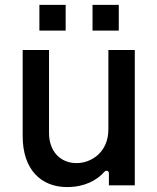

<svg xmlns="http://www.w3.org/2000/svg" viewBox="-20 -747 634 774"><path d="M138.8 -727.3V-623.6H244.7V-727.3ZM353 -727.3V-623.6H458.8V-727.3ZM416.9 -226.2C417.3 -133.5 348.4 -89.5 288.7 -89.5C223 -89.5 177.6 -137.1 177.6 -211.3V-545.5H71.4V-198.5C71.4 -63.2 145.6 7.1 250.4 7.1C320.7 7.1 369.7 -19.5 401.3 -54.7C407.7 -62.1 419 -58.6 419 -49V0H523.4V-545.5H416.9Z"/></svg>

Font: RA Harald Medium
Style: Regular
Weight: 500
Designer: Rasmus Andersson
Foundry: rsms
Version: Version 3.000;hotconv 1.0.109;makeotfexe 2.5.65596